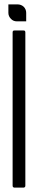

<svg xmlns="http://www.w3.org/2000/svg" viewBox="-20 -861 180 884"><path d="M21.5 -801.8Q21.5 -818.4 33.2 -830.1Q44.9 -840.8 60.5 -840.8Q77.1 -840.8 88.9 -830.1Q100.6 -818.4 100.6 -801.8Q100.6 -793.9 100.6 -782.2Q100.6 -771.5 100.6 -762.7Q100.6 -762.7 85 -762.7Q68.4 -762.7 60.5 -762.7Q44.9 -763.7 33.2 -774.4Q21.5 -786.1 21.5 -801.8ZM96.7 -801.8Q96.7 -786.1 85.9 -774.4Q74.2 -762.7 57.6 -762.7Q41 -762.7 30.3 -774.4Q18.6 -786.1 18.6 -801.8Q18.6 -810.5 18.6 -822.3Q18.6 -833 18.6 -840.8Q18.6 -840.8 34.2 -840.8Q49.8 -840.8 57.6 -840.8Q74.2 -840.8 85.9 -830.1Q96.7 -818.4 96.7 -801.8ZM45.9 2.9Q43 2.9 40 0Q38.1 -2 38.1 -5.9Q38.1 -93.8 38.1 -270.5Q38.1 -417 38.1 -711.9Q38.1 -715.8 40 -718.8Q43 -720.7 46.9 -720.7Q60.5 -720.7 87.9 -720.7Q91.8 -720.7 94.7 -718.8Q96.7 -715.8 96.7 -711.9Q96.7 -567.4 96.7 -279.3Q96.7 -276.4 96.7 -269.5Q96.7 -269.5 96.7 -269.5Q96.7 -268.6 96.7 -268.6Q96.7 -180.7 96.7 -5.9Q96.7 -2 94.7 0Q91.8 2.9 88.9 2.9Q74.2 2.9 45.9 2.9Z"/></svg>

Font: Citrica
Style: Regular
Weight: 400
Designer: Mario Otalvaro
Version: Version 1.0